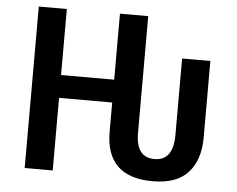

<svg xmlns="http://www.w3.org/2000/svg" viewBox="-51 -775 1045 846"><g transform="rotate(5 471.0 -352.5)"><path d="M87 0H211V-321H446V-192Q446 9 653 9Q760 9 810.5 -47.5Q861 -104 861 -202V-541H736V-203Q736 -89 653 -89Q571 -89 571 -197V-714H446V-422H211V-714H87Z"/></g></svg>

Font: Noto Sans Display Medium
Style: Regular
Weight: 500
Designer: Monotype Design Team
Foundry: Monotype Imaging Inc.
Version: Version 1.900